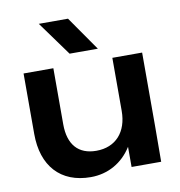

<svg xmlns="http://www.w3.org/2000/svg" viewBox="-89 -887 924 984"><g transform="rotate(-10 373.5 -395.0)"><path d="M673 0 674 -188V-568H519V-292C519 -182 457 -113 356 -113C263 -113 212 -170 212 -276V-568H57V-253C57 -87 147 15 305 15C394 15 471 -28 519 -105V0ZM330 -805H178L307 -627H454Z"/></g></svg>

Font: Bounded Med
Style: Regular
Weight: 500
Designer: Vlad Churkin
Version: Version 3.0